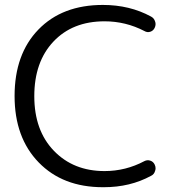

<svg xmlns="http://www.w3.org/2000/svg" viewBox="-20 -783 734 790"><path d="M410.2 -79.1Q497.1 -79.1 574.2 -120.1Q585.9 -126 598.1 -122.1Q610.4 -118.2 616.2 -106.4Q620.1 -98.6 620.1 -90.8Q620.1 -85 618.2 -80.1Q614.3 -65.4 601.6 -59.6Q515.6 -12.7 407.2 -12.7Q405.3 -12.7 403.3 -12.7Q238.3 -12.7 139.2 -114.7Q40 -216.8 40 -387.7Q40 -560.5 138.2 -661.6Q236.3 -762.7 403.3 -762.7Q513.7 -762.7 601.6 -714.8Q614.3 -708 618.2 -694.3Q620.1 -689.5 620.1 -683.6Q620.1 -675.8 616.2 -668Q610.4 -656.2 598.1 -652.3Q585.9 -648.4 574.2 -655.3Q497.1 -695.3 410.2 -695.3Q278.3 -695.3 199.7 -611.8Q121.1 -528.3 121.1 -387.2Q121.1 -246.1 201.7 -162.6Q282.2 -79.1 410.2 -79.1Z"/></svg>

Font: Gen Jyuu Gothic Normal
Style: Regular
Weight: 300
Designer: [Source Han Sans]
Ryoko NISHIZUKA  (kana & ideographs); Paul D. Hunt (Latin, Greek & Cyrillic); Wenlong ZHANG  (bopomofo
Version: Version 1.002.20150607